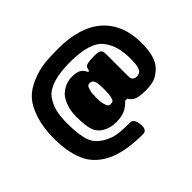

<svg xmlns="http://www.w3.org/2000/svg" viewBox="-184 -971 1349 1349"><g transform="rotate(-45 490.5 -296.5)"><path d="M470.2 -512.2Q520 -512.2 544.9 -492.2Q560.1 -478.5 570.8 -455.1H580.1L587.9 -481Q592.3 -494.1 615 -499.5Q637.7 -504.9 684.1 -504.9Q730 -504.9 740.2 -490.2Q749 -480.5 749 -450.2V-229Q749 -206.1 766.1 -195.8Q775.9 -189.9 788.1 -189.9Q822.3 -189.9 835.2 -216.8Q848.1 -243.7 848.1 -307.1Q848.1 -372.6 835 -421.9Q821.8 -471.2 790 -513.2Q728.5 -594.2 529.8 -594.2Q330.1 -594.2 266.1 -513.2Q235.4 -470.7 223.1 -421.9Q210.9 -373 210.9 -304.2Q210.9 -187 233.9 -124Q247.6 -86.4 284.4 -56.2Q321.3 -25.9 376 -8.8Q417.5 4.9 533.2 4.9Q551.8 4.9 564 32.2Q571.8 49.3 571.8 83Q571.8 127 533.2 127Q353.5 127 250 74.2Q162.6 30.3 121.1 -44.9Q69.8 -142.6 69.8 -293Q69.8 -399.4 96.4 -481.9Q123 -564.5 167 -610.8Q206.1 -652.8 275.9 -681.2Q336.4 -705.6 391.4 -712.9Q446.3 -720.2 534.2 -720.2Q754.9 -720.2 867.9 -618.4Q981 -516.6 981 -335Q981 -246.1 960.2 -193.8Q939.5 -141.6 890.1 -107.9Q861.3 -88.9 832.3 -82.5Q803.2 -76.2 765.1 -76.2Q688 -76.2 660.2 -97.2Q641.6 -110.8 633.8 -127.9H611.8Q601.6 -115.7 581.8 -101.1Q562 -86.4 553.2 -83Q521 -66.4 465.8 -64.9Q406.2 -64.9 364.5 -88.4Q322.8 -111.8 307.1 -149.9Q289.1 -194.8 289.1 -293Q289.1 -348.6 306.4 -394.8Q323.7 -440.9 346.2 -462.9Q397.9 -512.2 470.2 -512.2ZM547.9 -382.8Q539.1 -391.6 526.4 -392.3Q513.7 -393.1 504.9 -387.2Q497.1 -380.9 490 -355Q482.9 -329.1 482.9 -288.1Q482.9 -246.1 490 -220.2Q497.1 -194.3 504.9 -189Q512.2 -183.1 524.9 -183.1Q539.6 -183.1 546.6 -189Q553.7 -194.8 559.1 -217.8Q564.9 -240.2 564.9 -278.8Q564.9 -331.5 561.3 -352.3Q557.6 -373 547.9 -382.8Z"/></g></svg>

Font: GGS TheRock Black
Style: Regular
Weight: 900
Designer: Rodrigo Fuenzalida (2012); Goodgame Studios (2014)
Foundry: Rodrigo Fuenzalida,2012;  GGS,2014
Version: Version 1.002 | FøM Mod